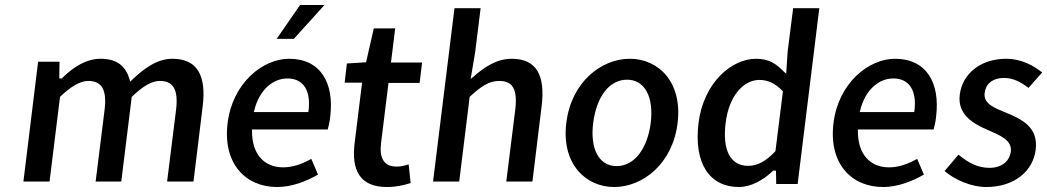

<svg xmlns="http://www.w3.org/2000/svg" viewBox="-20 -739 4205 771"><path d="M179 -10 221 -350 222 -351C265 -392 302 -414 334 -414C388 -414 410 -380 400 -298L364 -10H467L509 -350L510 -351C553 -392 589 -414 622 -414C675 -414 697 -380 687 -298L651 -10H757L794 -313C809 -436 772 -503 672 -503C613 -503 561 -467 509 -417L503 -411L501 -418C486 -471 453 -503 384 -503C326 -503 275 -470 230 -426L229 -424H218L219 -491H133L74 -10Z M1093 12C1149 12 1207 -9 1257 -38L1230 -101C1192 -80 1156 -67 1117 -67C1040 -67 991 -121 992 -214V-219H1296C1299 -230 1304 -250 1306 -270C1323 -408 1266 -503 1141 -503C1035 -503 914 -406 894 -245C874 -82 966 12 1093 12ZM1001 -295C1021 -379 1077 -424 1134 -424C1200 -424 1229 -373 1219 -294L1218 -289H999ZM1185 -719 1091 -583H1160L1283 -719Z M1534 12C1570 12 1601 5 1629 -4L1621 -79C1606 -74 1589 -70 1573 -70C1523 -70 1503 -102 1510 -163L1540 -406H1665L1675 -488H1550L1567 -625H1481L1450 -489L1373 -484L1364 -407H1434L1404 -164C1391 -58 1423 12 1534 12Z M1824 -10 1866 -350 1868 -352C1912 -392 1943 -414 1985 -414C2039 -414 2059 -380 2049 -298L2013 -10H2118L2155 -313C2170 -436 2135 -503 2035 -503C1974 -503 1924 -469 1880 -430L1870 -422L1888 -529L1910 -706H1805L1719 -10Z M2446 12C2561 12 2681 -81 2701 -245C2721 -410 2624 -503 2509 -503C2395 -503 2274 -410 2254 -245C2234 -81 2332 12 2446 12ZM2498 -419C2570 -419 2606 -348 2593 -245C2580 -143 2528 -72 2456 -72C2384 -72 2349 -143 2362 -245C2375 -348 2425 -419 2498 -419Z M3029 -418C3061 -418 3092 -406 3122 -374L3124 -373L3094 -133L3093 -131C3055 -91 3022 -73 2984 -73C2913 -73 2880 -136 2894 -246C2907 -354 2966 -418 3029 -418ZM2947 12C2996 12 3045 -16 3083 -52L3086 -54H3096L3097 0H3183L3270 -706H3165L3143 -533L3137 -443L3129 -450C3097 -483 3068 -503 3016 -503C2917 -503 2805 -406 2785 -245C2765 -81 2831 12 2947 12ZM3143 -533Z M3526 12C3582 12 3640 -9 3690 -38L3663 -101C3625 -80 3589 -67 3550 -67C3473 -67 3424 -121 3425 -214V-219H3729C3732 -230 3737 -250 3739 -270C3756 -408 3699 -503 3574 -503C3468 -503 3347 -406 3327 -245C3307 -82 3399 12 3526 12ZM3434 -295C3454 -379 3510 -424 3567 -424C3633 -424 3662 -373 3652 -294L3651 -289H3432Z M3940 12C4057 12 4129 -55 4139 -138C4150 -228 4084 -260 4021 -286C3976 -305 3928 -321 3934 -366C3938 -401 3965 -426 4012 -426C4048 -426 4079 -410 4110 -386L4165 -448C4130 -476 4081 -503 4020 -503C3918 -503 3844 -443 3834 -358C3824 -278 3890 -241 3949 -216C3994 -196 4045 -177 4039 -130C4034 -92 4003 -65 3953 -65C3907 -65 3868 -85 3829 -118L3773 -52C3816 -16 3881 12 3940 12Z"/></svg>

Font: Falling Sky
Style: LightObl
Weight: 400
Designer: Paul D. Hunt
Foundry: Adobe Systems Incorporated
Version: Version 1.02